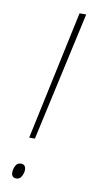

<svg xmlns="http://www.w3.org/2000/svg" viewBox="-84 -752 402 795"><g transform="rotate(10 117.0 -354.5)"><path d="M68 -171 184 -714H212L92 -171ZM45 5Q24 5 24 -17Q24 -31 31 -45Q38 -59 53 -59Q74 -59 74 -36Q74 -23 66.5 -9Q59 5 45 5Z"/></g></svg>

Font: Noto Sans SemiCondensed Thin
Style: Italic
Weight: 100
Width: 4
Italic angle: -12°
Designer: Monotype Design Team
Foundry: Monotype Imaging Inc.
Version: Version 2.013; ttfautohint (v1.8.4.7-5d5b)